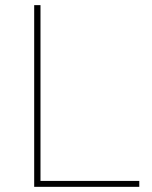

<svg xmlns="http://www.w3.org/2000/svg" viewBox="-20 -723 589 743"><path d="M136.7 -703.1V0H112.3V-703.1ZM519 -22.9V0H112.3V-22.9Z"/></svg>

Font: Wand UI Pro
Style: Regular
Weight: 400
Designer: Andreas Faust
Version: Version 1.003;FEAKit 1.0